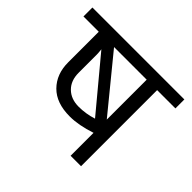

<svg xmlns="http://www.w3.org/2000/svg" viewBox="-141 -592 728 728"><g transform="rotate(45 222.5 -228.0)"><path d="M371 -408V0H315V-123Q255 -103 207 -103Q135 -103 96.5 -142Q58 -181 58 -244V-408H-24V-456H469V-408ZM140 -408 315 -194V-408ZM281 -165 112 -368Q114 -350 114 -341V-244Q114 -202 139 -177.5Q164 -153 205 -153Q243 -153 281 -165Z"/></g></svg>

Font: Cambay Devanagari
Style: Regular
Weight: 400
Designer: Pooja Saxena
Foundry: Pooja Saxena
Version: Version 1.180;PS 001.180;hotconv 1.0.70;makeotf.lib2.5.58329